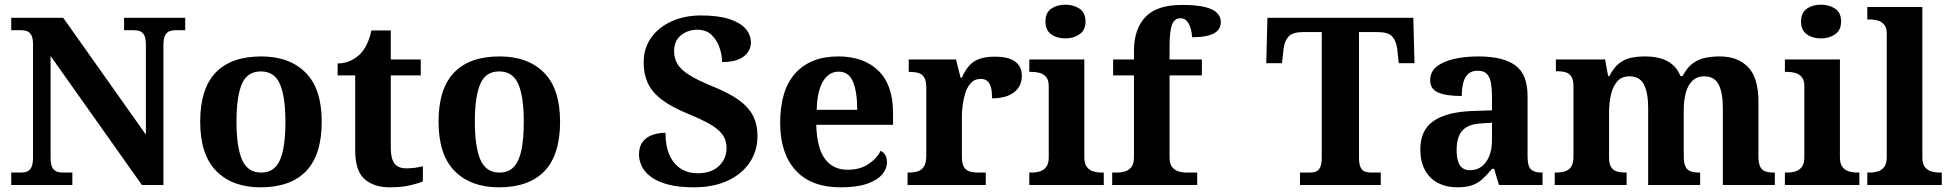

<svg xmlns="http://www.w3.org/2000/svg" viewBox="-20 -790 8330 820"><path d="M28 0V-53H70Q84.3 -53 95.8 -57.5Q107.3 -62 114.2 -76Q121 -90 121 -118V-600Q121 -626.9 113.8 -639.9Q106.7 -652.9 95.2 -657Q83.7 -661 70 -661H28V-714H250L603 -215V-600Q603 -626.9 595.8 -639.9Q588.7 -652.9 577.2 -657Q565.7 -661 552 -661H510V-714H771V-661H729Q715.3 -661 703.5 -656.5Q691.7 -652 684.8 -638.4Q678 -624.9 678 -596V0H586L196 -551V-118Q196 -90 202.8 -76Q209.7 -62 221.5 -57.5Q233.3 -53 247 -53H289V0Z M1092.6 10Q973 10 904 -59.3Q835 -128.7 835 -270.3Q835 -411 901.1 -480Q967.2 -549 1096 -549Q1216 -549 1285 -480Q1354 -411 1354 -270.3Q1354 -128.7 1287.5 -59.3Q1221 10 1092.6 10ZM1095.2 -53Q1134 -53 1156.7 -77.4Q1179.3 -101.7 1189.2 -150.5Q1199 -199.2 1199 -270Q1199 -377 1175.5 -431Q1152 -485 1094 -485Q1036 -485 1013 -431.2Q990 -377.5 990 -270Q990 -164 1013.5 -108.5Q1037 -53 1095.2 -53Z M1644 10Q1577 10 1537 -25Q1497 -60 1497 -148V-468H1422V-519Q1454 -519 1479.5 -532Q1505 -545 1520 -561Q1535 -577 1547 -601.5Q1559 -626 1566 -660H1649V-536H1777V-468H1649V-158Q1649 -113 1664.5 -92Q1680 -71 1715 -71Q1735 -71 1752.5 -73.5Q1770 -76 1786 -80V-15Q1770 -8 1733.5 1Q1697 10 1644 10Z M2110.6 10Q1991 10 1922 -59.3Q1853 -128.7 1853 -270.3Q1853 -411 1919.1 -480Q1985.2 -549 2114 -549Q2234 -549 2303 -480Q2372 -411 2372 -270.3Q2372 -128.7 2305.5 -59.3Q2239 10 2110.6 10ZM2113.2 -53Q2152 -53 2174.7 -77.4Q2197.3 -101.7 2207.2 -150.5Q2217 -199.2 2217 -270Q2217 -377 2193.5 -431Q2170 -485 2112 -485Q2054 -485 2031 -431.2Q2008 -377.5 2008 -270Q2008 -164 2031.5 -108.5Q2055 -53 2113.2 -53Z M2943 10Q2876 10 2831 -2.5Q2786 -15 2759 -35.5Q2732 -56 2720.5 -81Q2709 -106 2709 -130Q2709 -164 2725 -184.5Q2741 -205 2767 -214Q2793 -223 2822 -223Q2822 -166 2839.5 -127.5Q2857 -89 2888 -69.5Q2919 -50 2959 -50Q3018 -50 3050.5 -81Q3083 -112 3083 -158Q3083 -192 3064.5 -216.5Q3046 -241 3009 -261.5Q2972 -282 2916 -305Q2846 -334 2805 -365.5Q2764 -397 2746.5 -435.5Q2729 -474 2729 -523Q2729 -584 2761 -629Q2793 -674 2848.5 -699Q2904 -724 2974 -724Q3048 -724 3095 -708.5Q3142 -693 3164.5 -667Q3187 -641 3187 -608Q3187 -573 3156.5 -549Q3126 -525 3064 -525Q3064 -553 3053.5 -585Q3043 -617 3020 -640Q2997 -663 2958 -663Q2918 -663 2888.5 -639.5Q2859 -616 2859 -571Q2859 -543 2872 -519Q2885 -495 2921 -471.5Q2957 -448 3024 -421Q3093 -393 3135 -363Q3177 -333 3196 -295.5Q3215 -258 3215 -209Q3215 -145 3181.5 -95.5Q3148 -46 3087 -18Q3026 10 2943 10Z M3571 10Q3444 10 3378 -62.5Q3312 -135 3312 -265Q3312 -406 3377 -477.5Q3442 -549 3560 -549Q3669 -549 3731.5 -488Q3794 -427 3794 -308V-257H3466Q3469 -157 3503.5 -111Q3538 -65 3600 -65Q3652 -65 3688 -88.5Q3724 -112 3741 -146Q3755 -139 3761.5 -126.5Q3768 -114 3768 -97Q3768 -69 3747 -44.5Q3726 -20 3682.5 -5Q3639 10 3571 10ZM3641 -321Q3641 -398 3623 -441Q3605 -484 3562 -484Q3520 -484 3495 -442.5Q3470 -401 3468 -321Z M3856 0V-53H3859Q3882 -53 3898.9 -58Q3915.9 -63 3925.9 -78.5Q3936 -94 3936 -125V-415Q3936 -445 3927 -459.5Q3918 -474 3902 -478.5Q3886 -483 3864 -483H3861V-536H4063L4082.5 -458H4087.7Q4101 -488 4118 -508Q4135 -528 4161.5 -538Q4188 -548 4229 -548Q4287.6 -548 4315.8 -526.9Q4344 -505.8 4344 -467Q4344 -421 4310.5 -395.5Q4277 -370 4217 -370Q4217 -398 4212.5 -416Q4208 -434 4197.3 -443.5Q4186.6 -453 4168 -453Q4142 -453 4126 -435Q4110 -417 4102 -390.5Q4094 -364 4091 -337Q4088 -310 4088 -293V-120Q4088 -91 4097 -76.5Q4106 -62 4122 -57.5Q4138 -53 4158 -53H4190V0Z M4376 0V-53H4388Q4403 -53 4419.5 -57.5Q4436 -62 4447.5 -75.9Q4459 -89.8 4459 -117.7V-422Q4459 -448.9 4447 -462Q4435 -475 4418.5 -479Q4402 -483 4388 -483H4376V-536H4611V-118Q4611 -90 4622.5 -76Q4634 -62 4651 -57.5Q4668 -53 4682 -53H4694V0ZM4530.1 -626Q4494 -626 4469.5 -643.5Q4445 -661 4445 -698Q4445 -736 4469.7 -753Q4494.5 -770 4530.5 -770Q4565 -770 4590.5 -753Q4616 -736 4616 -698Q4616 -661 4590.4 -643.5Q4564.8 -626 4530.1 -626Z M4730 0V-53H4752Q4767 -53 4783.5 -57.5Q4800 -62 4811.5 -76Q4823 -90 4823 -118V-468H4734V-536H4823V-573Q4823 -666 4872 -717.5Q4921 -769 5027 -769Q5092 -769 5128 -759.5Q5164 -750 5179 -733.5Q5194 -717 5194 -696Q5194 -674 5180.5 -659.5Q5167 -645 5139.5 -638Q5112 -631 5071 -631Q5071 -647 5066 -666Q5061 -685 5050.5 -698.5Q5040 -712 5021 -712Q4996 -712 4985.5 -684.5Q4975 -657 4975 -591V-536H5113V-468H4975V-118Q4975 -90 4986.5 -76Q4998 -62 5015 -57.5Q5032 -53 5046 -53H5093V0Z M5532 0V-53H5574Q5589 -53 5600.5 -57.5Q5612 -62 5618.5 -76Q5625 -90 5625 -117.9V-653H5545Q5500.4 -653 5483.2 -634Q5466 -615 5462 -582L5455 -520H5388L5393 -714H6016L6021 -520H5954L5947 -582Q5943 -615 5926 -634Q5909 -653 5864 -653H5784V-118Q5784 -90 5790.5 -76Q5797 -62 5809 -57.5Q5821.1 -53 5835 -53H5877V0Z M6203 10Q6159 10 6123.5 -7.5Q6088 -25 6067 -61.4Q6046 -97.7 6046 -153Q6046 -234 6102 -273Q6158 -312 6270 -316L6352 -318.8V-374Q6352 -407.6 6348 -433.3Q6344 -459 6331 -473.5Q6318 -488 6290.5 -488Q6265 -488 6250 -474Q6235 -460 6229 -435.5Q6223 -411 6223 -380Q6156 -380 6122 -395Q6088 -410 6088 -447Q6088 -483.8 6116 -505.9Q6144 -528 6190.9 -538.5Q6237.8 -549 6293.8 -549Q6399 -549 6451.5 -511Q6504 -473 6504 -379.4V-124.1Q6504 -96.6 6509.5 -81.3Q6515 -66 6528.7 -59.5Q6542.4 -53 6564 -53H6568V0H6382L6361 -69H6352.4Q6330 -42 6310.5 -24.5Q6291 -7 6266 1.5Q6241 10 6203 10ZM6257.8 -63Q6287 -63 6307.8 -78.7Q6328.7 -94.3 6340.3 -123.3Q6352 -152.3 6352 -191V-266L6307 -263Q6267 -261 6243.9 -247.3Q6220.9 -233.5 6210.9 -209.3Q6201 -185.1 6201 -149.4Q6201 -121 6207 -101.5Q6213 -82 6225.8 -72.5Q6238.6 -63 6257.8 -63Z M6620 0V-53H6622Q6645.3 -53 6662.5 -57.8Q6679.7 -62.6 6689.9 -77.4Q6700 -92.3 6700 -122V-421Q6700 -449.5 6691 -463.2Q6682 -477 6666 -481.5Q6650 -486 6628 -486H6625V-536H6835L6848 -465H6853Q6873 -503 6896.5 -520.5Q6920 -538 6947.3 -543.5Q6974.6 -549 7006 -549Q7043 -549 7072.5 -540.5Q7102 -532 7123.5 -513.5Q7145 -495 7157 -465H7166Q7186 -503 7211 -520.5Q7236 -538 7264.8 -543.5Q7293.6 -549 7325 -549Q7402 -549 7446 -503.2Q7490 -457.4 7490 -356V-123.5Q7490 -93 7497.5 -78Q7505 -63 7520 -58Q7535 -53 7557 -53H7560V0H7338V-329Q7338 -394 7320.1 -429Q7302.3 -464 7258.2 -464Q7227 -464 7207.4 -444.4Q7187.8 -424.9 7179.4 -392.4Q7171 -360 7171 -321V-124Q7171 -93.5 7178.5 -78.3Q7186 -63 7201 -58Q7216 -53 7238 -53H7241V0H7019V-329Q7019 -394 7001.1 -429Q6983.1 -464 6938.8 -464Q6906 -464 6887.1 -442.5Q6868.3 -420.9 6860.1 -385.5Q6852 -350.1 6852 -309V-118Q6852 -90 6861 -76Q6870 -62 6886 -57.5Q6902 -53 6924 -53H6927V0Z M7603 0V-53H7615Q7630 -53 7646.5 -57.5Q7663 -62 7674.5 -75.9Q7686 -89.8 7686 -117.7V-422Q7686 -448.9 7674 -462Q7662 -475 7645.5 -479Q7629 -483 7615 -483H7603V-536H7838V-118Q7838 -90 7849.5 -76Q7861 -62 7878 -57.5Q7895 -53 7909 -53H7921V0ZM7757.1 -626Q7721 -626 7696.5 -643.5Q7672 -661 7672 -698Q7672 -736 7696.7 -753Q7721.5 -770 7757.5 -770Q7792 -770 7817.5 -753Q7843 -736 7843 -698Q7843 -661 7817.4 -643.5Q7791.8 -626 7757.1 -626Z M7955 0V-53H7967Q7982 -53 7998.5 -57.5Q8015 -62 8026.5 -76Q8038 -90 8038 -118V-646Q8038 -673 8026 -686Q8014 -699 7997.5 -703Q7981 -707 7967 -707H7955V-760H8190V-118Q8190 -90 8201.5 -76Q8213 -62 8230 -57.5Q8247 -53 8261 -53H8273V0Z"/></svg>

Font: Noto Serif Tamil
Style: Italic
Weight: 400
Italic angle: -12°
Designer: Indian Type Foundry, Tom Grace, and the Monotype Design Team
Foundry: Monotype Imaging Inc.
Version: Version 2.003